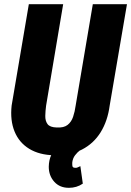

<svg xmlns="http://www.w3.org/2000/svg" viewBox="-20 -731 626 917"><path d="M423.3 -710.9H586.4L503.9 -227.1Q494.1 -153.3 460.7 -99.4Q427.2 -45.4 371.6 -16.8Q315.9 11.7 239.7 10.7Q168 9.3 119.6 -20.3Q71.3 -49.8 49.6 -102.8Q27.8 -155.8 35.6 -227.1L117.7 -710.9H281.7L200.2 -226.6Q196.8 -201.2 196.3 -177.5Q195.8 -153.8 207 -138.4Q218.3 -123 250.5 -122.1Q284.7 -120.1 302.7 -134.3Q320.8 -148.4 329.1 -173.1Q337.4 -197.8 341.3 -226.6ZM304.2 -66.9 392.1 -37.1Q378.9 -26.4 364 -14.9Q349.1 -3.4 338.4 10.7Q327.6 24.9 325.2 44.4Q324.7 52.7 325.7 61.3Q326.7 69.8 337.4 70.3Q344.2 71.8 351.1 68.4Q357.9 64.9 363.8 62.5L375.5 146Q360.8 156.2 344.2 161.1Q327.6 166 310.1 166Q265.6 166.5 239.3 137.2Q212.9 107.9 212.9 65.4Q213.4 33.7 224.9 9Q236.3 -15.6 256.6 -34.2Q276.9 -52.7 304.2 -66.9Z"/></svg>

Font: Roboto Condensed Black
Style: Italic
Weight: 900
Italic angle: -12°
Designer: Christian Robertson
Foundry: Google
Version: Version 3.008; 2023